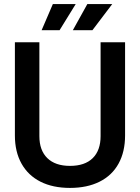

<svg xmlns="http://www.w3.org/2000/svg" viewBox="-20 -907 687 941"><path d="M53 -243V-700H173V-240Q173 -170 212 -132Q251 -94 323 -94Q396 -94 434.5 -132Q473 -170 473 -240V-700H593V-243Q593 -163 561 -105Q529 -47 468 -16.5Q407 14 323 14Q239 14 178.5 -16.5Q118 -47 85.5 -105Q53 -163 53 -243ZM337 -759 408 -887H530L433 -759ZM239 -887H351L272 -759H184Z"/></svg>

Font: Space Grotesk Frontify SemiBold
Style: Regular
Weight: 600
Designer: Florian Karsten
Version: Version 2.000